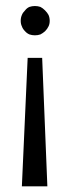

<svg xmlns="http://www.w3.org/2000/svg" viewBox="-20 -451 236 647"><path d="M122.1 -255.9Q109.4 -255.9 73.2 -255.9Q68.4 -147.5 53.7 176.8Q75.2 176.8 139.6 176.8Q135.7 68.4 122.1 -255.9ZM49.8 -380.9Q49.8 -370.1 53.7 -362.3Q56.6 -353.5 64.5 -345.7Q70.3 -338.9 79.1 -335Q87.9 -332 97.7 -332Q107.4 -332 116.2 -335Q124 -338.9 131.8 -345.7Q139.6 -353.5 143.6 -362.3Q147.5 -370.1 147.5 -380.9Q147.5 -391.6 143.6 -400.4Q139.6 -408.2 131.8 -416Q124 -423.8 116.2 -427.7Q107.4 -430.7 97.7 -430.7Q87.9 -430.7 79.1 -427.7Q70.3 -423.8 64.5 -416Q56.6 -408.2 53.7 -400.4Q49.8 -391.6 49.8 -380.9Z"/></svg>

Font: TextaAlt
Style: Regular
Weight: 400
Designer: Daniel Hernandez & Miguel Hernandez
Version: Version 1.005;com.myfonts.easy.latinotype.texta.alt-regular.